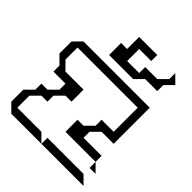

<svg xmlns="http://www.w3.org/2000/svg" viewBox="-212 -890 1015 1015"><g transform="rotate(45 295.0 -382.5)"><path d="M540 -90V-135L585 -90ZM270 0V-45H540L585 0ZM0 -45V-135L45 -180V-225H90L135 -270V-315H45V-360L0 -405V-495L45 -540H540V-270H450L405 -225V-180H540V-135H315V-225H360L405 -270V-315H495V-495H45V-405L90 -360H225V-270H180L135 -225V-180H90L45 -135V-45H225L270 0H45ZM191 -585V-675H236V-765H371V-720H281V-630H371V-675H461L506 -720V-765L551 -720L506 -675V-630H416L371 -585Z"/></g></svg>

Font: Rubik Iso
Style: Regular
Weight: 400
Designer: Hubert and Fischer, NaN
Foundry: Hubert and Fischer, NaN
Version: Version 2.200